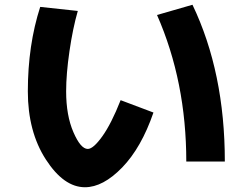

<svg xmlns="http://www.w3.org/2000/svg" viewBox="-20 -734 1040 807"><path d="M640 -671 789 -714Q925 -430 925 -55H763Q763 -391 640 -671ZM307 -688Q286 -615 272 -519Q258 -423 258 -350Q258 -249 288.5 -178.5Q319 -108 349 -108Q372 -108 410 -161Q448 -214 487 -313L625 -261Q574 -113 493.5 -30Q413 53 337 53Q248 53 172.5 -64Q97 -181 97 -350Q97 -544 149 -705Z"/></svg>

Font: Mplus 1p ExtraBold
Style: Regular
Weight: 800
Version: Version 1.061